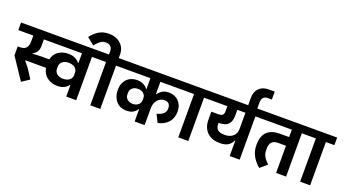

<svg xmlns="http://www.w3.org/2000/svg" viewBox="-86 -1717 4470 2476"><g transform="rotate(20 2149.0 -479.5)"><path d="M45 -271V-394H74Q138 -394 162 -426Q186 -458 186 -513V-594H-20V-698H1107V-594H991V0H854V-157H848Q828 -128 789 -108.5Q750 -89 696 -89Q615 -89 556.5 -133Q498 -177 482 -259H197V-256L263 -174L344 -48L240 21ZM854 -594H331V-502Q331 -455 311 -424.5Q291 -394 253 -374V-371L365 -376H484Q502 -451 558.5 -489.5Q615 -528 691 -528Q750 -528 789 -508Q828 -488 849 -460H854ZM737 -201Q789 -201 822 -227Q855 -253 855 -295V-327Q855 -369 822 -395Q789 -421 737 -421Q685 -421 652 -395Q619 -369 619 -327V-295Q619 -253 652 -227Q685 -201 737 -201Z M1184 -594H1067V-698H1187V-739Q1187 -784 1163.5 -807.5Q1140 -831 1098 -831Q1054 -831 1021 -805.5Q988 -780 956 -738L857 -818Q899 -875 957 -912.5Q1015 -950 1097 -950Q1148 -950 1189 -935Q1230 -920 1259.5 -893Q1289 -866 1305 -828Q1321 -790 1321 -744V-698H1438V-594H1321V0H1184Z M1793 -168H1788Q1770 -137 1735 -115.5Q1700 -94 1638 -94Q1599 -94 1564.5 -108.5Q1530 -123 1504.5 -151Q1479 -179 1464 -219Q1449 -259 1449 -309Q1449 -357 1463.5 -395Q1478 -433 1503.5 -459Q1529 -485 1564 -499Q1599 -513 1641 -513Q1694 -513 1732 -493Q1770 -473 1788 -444H1793V-594H1398V-698H2315V-594H1930V-425H1935Q1959 -460 1995 -481Q2031 -502 2085 -502Q2124 -502 2158 -488.5Q2192 -475 2217 -449.5Q2242 -424 2256 -388.5Q2270 -353 2270 -310Q2270 -222 2222 -163.5Q2174 -105 2078 -82L2024 -190Q2087 -207 2114.5 -233.5Q2142 -260 2142 -297V-315Q2142 -345 2123 -367.5Q2104 -390 2062 -390Q2035 -390 2011 -378.5Q1987 -367 1969 -346.5Q1951 -326 1940.5 -298Q1930 -270 1930 -237V0H1793ZM1691 -204Q1717 -204 1736.5 -212Q1756 -220 1769.5 -232.5Q1783 -245 1789.5 -261.5Q1796 -278 1796 -296V-324Q1796 -358 1768 -384Q1740 -410 1691 -410Q1642 -410 1614 -384Q1586 -358 1586 -324V-296Q1586 -278 1592.5 -261.5Q1599 -245 1612.5 -232.5Q1626 -220 1645.5 -212Q1665 -204 1691 -204Z M2392 -594H2275V-698H2646V-594H2529V0H2392Z M3097 -211H3091Q3071 -164 3029.5 -138.5Q2988 -113 2919 -113Q2868 -113 2824 -127.5Q2780 -142 2748 -171Q2716 -200 2697.5 -244.5Q2679 -289 2679 -349V-457H2775Q2817 -457 2833 -473Q2849 -489 2849 -522V-594H2606V-698H3350V-594H3234V0H3097ZM2942 -234Q3013 -234 3055 -271.5Q3097 -309 3097 -369V-594H2986V-512Q2986 -437 2948.5 -395.5Q2911 -354 2828 -354H2816V-337Q2816 -289 2844 -261.5Q2872 -234 2942 -234Z M3097 -800Q3097 -883 3145.5 -931.5Q3194 -980 3281 -980H3359V-871H3306Q3222 -871 3222 -779V-656H3097Z M3507 14Q3446 -37 3409 -102.5Q3372 -168 3372 -256Q3372 -377 3433 -434.5Q3494 -492 3602 -492H3734V-594H3310V-698H3987V-594H3871V0H3734V-373H3622Q3570 -373 3541.5 -344Q3513 -315 3513 -255V-233Q3513 -210 3517.5 -189.5Q3522 -169 3532.5 -149.5Q3543 -130 3560 -110Q3577 -90 3601 -66Z M4064 -594H3947V-698H4318V-594H4201V0H4064Z"/></g></svg>

Font: IBM Plex Sans Devanagari
Style: Bold
Weight: 700
Designer: Mike Abbink, Paul van der Laan, Pieter van Rosmalen, Erin McLaughlin
Foundry: Bold Monday
Version: Version 1.1